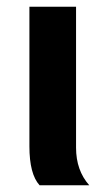

<svg xmlns="http://www.w3.org/2000/svg" viewBox="-20 -548 318 568"><path d="M244 0H97Q67 -33 67 -115V-528H205V-111Q205 -44 244 0Z"/></svg>

Font: Libra Sans
Style: Bold
Weight: 700
Foundry: Context Ltd
Version: Version 1.000